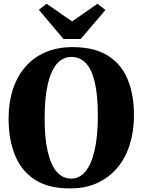

<svg xmlns="http://www.w3.org/2000/svg" viewBox="-20 -1008 772 1039"><path d="M361 11.5Q243 12.5 169 -35.5Q95 -83.5 60.8 -169Q26.5 -254.5 26.5 -367Q26.5 -453 49.5 -523.8Q72.5 -594.5 117 -646Q161.5 -697.5 225.8 -725.2Q290 -753 372.5 -753Q490.5 -753 563.8 -707Q637 -661 671 -578.2Q705 -495.5 705 -384.5Q705 -298 682.2 -225.8Q659.5 -153.5 615.2 -100.5Q571 -47.5 507 -18Q443 11.5 361 11.5ZM365.5 -41.5Q410.5 -41.5 442.8 -80.5Q475 -119.5 492.2 -195.8Q509.5 -272 509.5 -383.5Q509.5 -491.5 493.2 -561.5Q477 -631.5 445 -665.8Q413 -700 366.5 -700Q321 -700 288.5 -663.5Q256 -627 238.8 -553Q221.5 -479 221.5 -367Q221.5 -260 238.2 -187.8Q255 -115.5 287 -78.5Q319 -41.5 365.5 -41.5ZM323.5 -797 190 -955 232.5 -987.5 370 -892 507.5 -987.5 550.5 -954 417 -797Z"/></svg>

Font: Merriweather 60pt Black
Style: Regular
Weight: 900
Version: Version 2.100